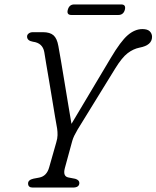

<svg xmlns="http://www.w3.org/2000/svg" viewBox="-20 -845 705 865"><path d="M337.5 -20.5Q337 0 308.5 0H127.5Q106.5 0 106.5 -18.5Q106.5 -34.5 130.5 -40L157 -45Q190.5 -51.5 201.5 -91L233.5 -203.5Q239 -221.5 239.2 -236Q239.5 -250.5 237.5 -265Q233.5 -287 227.5 -322.2Q221.5 -357.5 214.8 -399.2Q208 -441 201 -482Q194 -523 188.2 -557Q182.5 -591 179.5 -610.5Q172 -651.5 128.5 -657Q102.5 -661.5 102 -679.5Q101.5 -688 109 -694Q116.5 -700 128 -700H173.5Q205 -700 221 -686Q237 -672 243 -637.5Q247.5 -613.5 254.8 -570.5Q262 -527.5 270.5 -476.2Q279 -425 287.2 -375Q295.5 -325 302 -287L478.5 -583Q523.5 -659 555.5 -686.5Q587.5 -714 621.5 -714Q644.5 -714 654.8 -703.8Q665 -693.5 665 -679Q665 -641 609 -630.5Q581 -625 555.2 -605.5Q529.5 -586 498.5 -535.5L330 -262Q320 -245 314.5 -233.5Q309 -222 305.5 -210L272 -87Q262.5 -50.5 288 -45.5L319 -39.5Q337.5 -34 337.5 -20.5ZM285.5 -801Q292 -825 314.5 -825H526Q548.5 -825 542.5 -801Q536 -777.5 513 -777.5H302Q279 -777.5 285.5 -801Z"/></svg>

Font: Fraunces 72pt S100 Light
Style: Italic
Weight: 300
Italic angle: -16°
Version: Version 1.000; ttfautohint (v1.8.3)